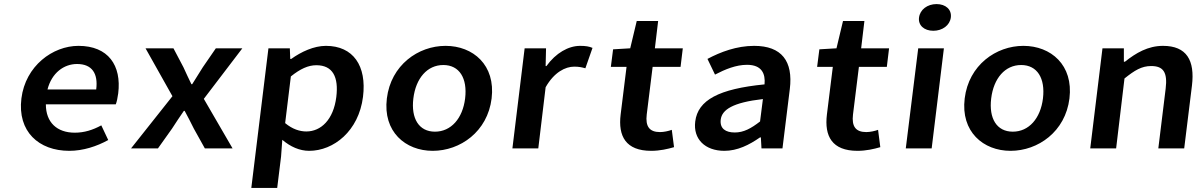

<svg xmlns="http://www.w3.org/2000/svg" viewBox="-20 -728 5902 942"><path d="M85 -245C65 -83 170 12 320 12C388 12 455 -10 511 -41L477 -113C435 -90 393 -77 347 -77C260 -77 205 -127 205 -216H548C553 -228 557 -248 560 -270C577 -407 511 -503 365 -503C239 -503 105 -405 85 -245ZM213 -289C234 -371 294 -414 358 -414C432 -414 462 -367 452 -289Z M623 0H755L824 -97C843 -127 863 -156 882 -184H886C901 -156 917 -126 931 -97L985 0H1121L980 -243L1169 -491H1039L975 -398C958 -371 940 -342 923 -315H919C906 -342 892 -371 880 -398L831 -491H694L826 -256Z M1365 -42C1405 -8 1450 12 1497 12C1617 12 1740 -85 1761 -253C1780 -405 1713 -503 1579 -503C1520 -503 1458 -474 1409 -439H1404L1402 -491H1297L1213 194H1340L1359 40ZM1379 -124 1407 -353C1453 -390 1492 -408 1532 -408C1613 -408 1642 -350 1630 -252C1616 -141 1555 -83 1483 -83C1451 -83 1415 -94 1379 -124Z M1878 -245C1858 -82 1969 12 2103 12C2238 12 2372 -82 2392 -245C2412 -409 2301 -503 2166 -503C2032 -503 1898 -409 1878 -245ZM2008 -245C2020 -344 2076 -409 2155 -409C2234 -409 2274 -344 2262 -245C2250 -147 2193 -82 2114 -82C2035 -82 1996 -147 2008 -245Z M2494 0H2621L2657 -300C2699 -374 2754 -401 2797 -401C2820 -401 2834 -398 2852 -393L2887 -493C2871 -500 2854 -503 2826 -503C2769 -503 2707 -468 2661 -404H2657L2659 -491H2554Z M3025 -166C3012 -60 3050 12 3175 12C3218 12 3256 3 3287 -6L3276 -91C3260 -85 3237 -80 3218 -80C3166 -80 3146 -108 3153 -166L3182 -400H3319L3330 -491H3193L3209 -625H3104L3072 -491L2988 -486L2977 -400H3054Z M3391 -132C3380 -46 3439 12 3534 12C3598 12 3656 -17 3709 -54H3713L3716 0H3819L3855 -291C3872 -428 3815 -503 3680 -503C3594 -503 3515 -473 3451 -439L3488 -362C3538 -388 3591 -410 3645 -410C3718 -410 3736 -366 3731 -314C3507 -292 3404 -237 3391 -132ZM3516 -141C3522 -190 3575 -225 3723 -242L3709 -132C3665 -98 3629 -78 3585 -78C3540 -78 3511 -97 3516 -141Z M4037 -166C4024 -60 4062 12 4187 12C4230 12 4268 3 4299 -6L4288 -91C4272 -85 4249 -80 4230 -80C4178 -80 4158 -108 4165 -166L4194 -400H4331L4342 -491H4205L4221 -625H4116L4084 -491L4000 -486L3989 -400H4066Z M4559 -577C4604 -577 4640 -604 4645 -642C4650 -681 4620 -708 4575 -708C4530 -708 4494 -681 4489 -642C4484 -604 4514 -577 4559 -577ZM4424 0H4551L4611 -491H4485Z M4713 -245C4693 -82 4804 12 4938 12C5073 12 5207 -82 5227 -245C5247 -409 5136 -503 5001 -503C4867 -503 4733 -409 4713 -245ZM4843 -245C4855 -344 4911 -409 4990 -409C5069 -409 5109 -344 5097 -245C5085 -147 5028 -82 4949 -82C4870 -82 4831 -147 4843 -245Z M5329 0H5456L5497 -343C5547 -383 5581 -404 5628 -404C5687 -404 5709 -374 5699 -293L5663 0H5790L5828 -308C5843 -432 5802 -503 5686 -503C5612 -503 5553 -468 5499 -425H5494V-491H5389Z"/></svg>

Font: Falling Sky
Style: ExtObl
Weight: 400
Designer: Paul D. Hunt
Foundry: Adobe Systems Incorporated
Version: Version 1.02